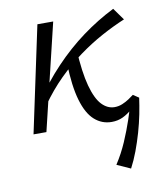

<svg xmlns="http://www.w3.org/2000/svg" viewBox="-73 -482 629 738"><g transform="rotate(-10 241.5 -113.5)"><path d="M101.5 -102.3 77.7 -117Q126.2 -188.5 180 -245.1Q233.8 -301.7 293.5 -345.6Q353.2 -389.5 418.3 -422.1L452.1 -374.9Q407.9 -356.5 361.7 -331.4Q315.5 -306.3 269.7 -273Q223.9 -239.6 181.3 -197.4Q138.6 -155.1 101.5 -102.3ZM33 0 121.1 -414.2H182.8L83.3 0ZM379.5 194.5 326.3 170.5Q351.3 132.1 369.5 90.1Q387.6 48.1 401.2 7.7Q414.7 -32.7 423.8 -66.7L457.4 -68.5Q453.5 -39.7 446.8 -5.5Q440 28.6 429.9 63.7Q419.8 98.7 407.2 132.5Q394.5 166.2 379.5 194.5ZM337.8 5.2Q299.6 5.2 270.9 -20.4Q242.2 -46 226 -101.5Q209.7 -156.9 207.2 -247.1L252.5 -292.6Q257.4 -202.5 272 -149Q286.6 -95.6 308.7 -72.3Q330.8 -49 358.5 -49Q374.3 -49 388.8 -55Q403.4 -61.1 415.5 -69.2Q427.5 -77.3 435.2 -83.3L457.4 -68.5Q438.5 -47 419.9 -30.2Q401.3 -13.5 381.4 -4.1Q361.5 5.2 337.8 5.2Z"/></g></svg>

Font: Ysabeau
Style: Bold Italic
Weight: 700
Italic angle: -12°
Designer: Christian Thalmann (Catharsis Fonts)
Version: Version 2.002